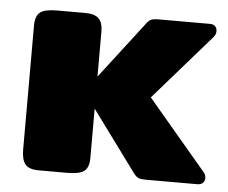

<svg xmlns="http://www.w3.org/2000/svg" viewBox="-41 -527 679 573"><g transform="rotate(5 298.0 -240.0)"><path d="M592 -20Q592 -11 586 -5.5Q580 0 570 0H415Q401 0 394.5 -2.5Q388 -5 381 -13L245 -198V-50Q245 -22 231 -11Q217 0 180 0H95Q65 0 54 -14Q43 -28 43 -57V-429Q43 -458 57 -469Q71 -480 107 -480H192Q221 -480 233 -467.5Q245 -455 245 -429V-294L377 -466Q383 -474 390 -477Q397 -480 411 -480H566Q576 -480 581.5 -474.5Q587 -469 587 -460Q587 -450 580 -442L409 -246L585 -38Q592 -30 592 -20Z"/></g></svg>

Font: Mitr SemiBold
Style: Regular
Weight: 600
Designer: Thanarat Vachiruckul
Foundry: Cadson Demak
Version: Version 1.002